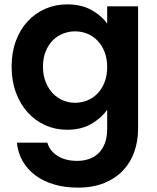

<svg xmlns="http://www.w3.org/2000/svg" viewBox="-20 -583 718 876"><path d="M33 -279Q33 -344 52.5 -396.5Q72 -449 106.5 -486Q141 -523 187 -543Q233 -563 286 -563Q352 -563 398 -537Q444 -511 469 -475V-554H610V4Q610 60 593 109Q576 158 541.5 194.5Q507 231 455.5 252Q404 273 336 273Q277 273 228.5 259Q180 245 143.5 218.5Q107 192 84.5 154Q62 116 57 68H196Q207 106 243 128.5Q279 151 332 151Q361 151 386 142.5Q411 134 429.5 116Q448 98 458.5 70.5Q469 43 469 4V-82Q444 -46 398 -18.5Q352 9 286 9Q233 9 187 -11.5Q141 -32 106.5 -70Q72 -108 52.5 -161Q33 -214 33 -279ZM469 -277Q469 -316 457 -346.5Q445 -377 424.5 -398Q404 -419 377.5 -429.5Q351 -440 322 -440Q294 -440 267.5 -429.5Q241 -419 221 -399Q201 -379 188.5 -348.5Q176 -318 176 -279Q176 -240 188.5 -209Q201 -178 221 -157Q241 -136 267.5 -125Q294 -114 322 -114Q351 -114 377.5 -124.5Q404 -135 424.5 -156Q445 -177 457 -207.5Q469 -238 469 -277Z"/></svg>

Font: Poppins SemiBold
Style: Regular
Weight: 600
Designer: Ninad Kale (Devanagari), Jonny Pinhorn (Latin)
Foundry: Indian Type Foundry
Version: Version 3.002 2017